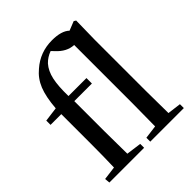

<svg xmlns="http://www.w3.org/2000/svg" viewBox="-220 -974 1122 1122"><g transform="rotate(-45 341.0 -412.5)"><path d="M570.3 -43 654.3 -32.2V0H377V-32.2L460 -43Q461.9 -166 461.9 -232.4V-713.9Q404.3 -715.8 355.5 -769.5L339.8 -786.1Q303.7 -773.4 277.3 -746.1Q248 -712.9 236.8 -661.1Q225.6 -609.4 227.5 -526.4H376V-481.4H230.5V-232.4Q230.5 -168 232.4 -44.9L326.2 -32.2V0H39.1L36.1 -32.2L120.1 -43Q123 -138.7 123 -232.4V-481.4H34.2V-516.6L124 -528.3Q130.9 -617.2 152.8 -671.4Q174.8 -725.6 218.8 -761.7Q291 -825.2 389.6 -825.2Q467.8 -825.2 502 -792L558.6 -814.5L571.3 -806.6L568.4 -649.4V-232.4Q568.4 -166 570.3 -43Z"/></g></svg>

Font: GenYoMin TW TTF SemiBold
Style: Regular
Weight: 600
Version: Version 1.300